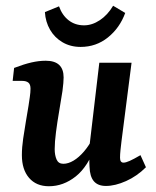

<svg xmlns="http://www.w3.org/2000/svg" viewBox="-20 -639 542 667"><path d="M150 8Q106 8 81 -21Q56 -50 56 -100Q56 -127 60.5 -157.5Q65 -188 70 -217.5Q75 -247 79 -271Q81 -285 83.5 -301.5Q86 -318 86 -331Q86 -346 78.5 -352Q71 -358 57 -358H24L29 -403Q63 -416 89 -422Q115 -428 139 -428Q201 -428 201 -370Q201 -361 200 -350Q199 -339 197 -323Q192 -290 185.5 -252.5Q179 -215 174.5 -180Q170 -145 170 -121Q170 -100 176.5 -85Q183 -70 200 -70Q217 -70 235.5 -81Q254 -92 272 -113Q290 -134 304 -162L313 -135Q286 -60 243 -26Q200 8 150 8ZM348 7Q320 7 306 -9.5Q292 -26 291 -60Q290 -74 290.5 -93.5Q291 -113 291 -133L325 -421H437L402 -148Q400 -132 398.5 -117Q397 -102 397 -91Q397 -74 409 -74Q417 -74 430.5 -80Q444 -86 468 -100L487 -58Q456 -27 418 -10Q380 7 348 7ZM260 -476Q225 -476 197.5 -492Q170 -508 154 -535.5Q138 -563 136 -597L185 -617Q196 -586 218.5 -568.5Q241 -551 272 -551Q300 -551 327 -569Q354 -587 373 -619L415 -594Q396 -542 355 -509Q314 -476 260 -476Z"/></svg>

Font: Rasa SemiBold
Style: Italic
Weight: 600
Italic angle: -7.10001°
Designer: Anna Giedrys (Yrsa+Rasa design), David Brezina (Yrsa art-direction, Rasa art-direction, design)
Foundry: Rosetta Type Foundry
Version: Version 2.004